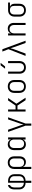

<svg xmlns="http://www.w3.org/2000/svg" viewBox="2498 -3322 1005 6040"><g transform="rotate(-90 3000.0 -302.5)"><path d="M267 180V0Q206 0 159.5 -25Q113 -50 87 -94.5Q61 -139 61 -198V-356Q61 -408 78 -451Q95 -494 126 -521.5Q157 -549 198 -555V-489Q165 -481 144 -444Q123 -407 123 -358V-196Q123 -133 164 -94Q205 -55 271 -55V-550H333Q394 -550 440.5 -525.5Q487 -501 513 -457.5Q539 -414 539 -356V-198Q539 -139 513 -94.5Q487 -50 440.5 -25Q394 0 333 0V180ZM329 -55Q395 -55 436 -94Q477 -133 477 -196V-358Q477 -419 437 -457.5Q397 -496 333 -496H329Z M704 180V-359Q704 -420 728.5 -465Q753 -510 798 -535Q843 -560 903 -560Q993 -560 1047 -505Q1101 -450 1101 -359V-192Q1101 -100 1052 -45Q1003 10 921 10Q862 10 822 -17.5Q782 -45 769 -93L770 8V180ZM903 -47Q965 -47 1000 -85.5Q1035 -124 1035 -194V-357Q1035 -424 999 -463Q963 -502 903 -502Q842 -502 806 -463Q770 -424 770 -357V-194Q770 -125 805 -86Q840 -47 903 -47Z M1479 10Q1397 10 1347 -44.5Q1297 -99 1297 -191V-358Q1297 -450 1347 -505Q1397 -560 1479 -560Q1536 -560 1576 -534Q1616 -508 1630 -463H1632L1631 -550H1697V0H1631V-87H1630Q1616 -42 1576 -16Q1536 10 1479 10ZM1497 -47Q1560 -47 1595.5 -85.5Q1631 -124 1631 -193V-356Q1631 -425 1596 -464Q1561 -503 1497 -503Q1435 -503 1399 -464.5Q1363 -426 1363 -356V-193Q1363 -124 1399 -85.5Q1435 -47 1497 -47Z M2067 180V0L1870 -550H1939L2074 -164Q2084 -138 2090.5 -112Q2097 -86 2102 -64Q2108 -86 2114.5 -112Q2121 -138 2130 -164L2263 -550H2330L2133 0V180Z M2510 0V-550H2576V-315H2698L2859 -550H2936L2757 -288L2946 0H2868L2699 -255H2576V0Z M3300 9Q3207 9 3152 -46.5Q3097 -102 3097 -199V-351Q3097 -448 3152 -503.5Q3207 -559 3300 -559Q3393 -559 3448 -503.5Q3503 -448 3503 -351V-199Q3503 -102 3448 -46.5Q3393 9 3300 9ZM3300 -49Q3365 -49 3401 -87Q3437 -125 3437 -195V-355Q3437 -425 3400.5 -463Q3364 -501 3300 -501Q3236 -501 3199.5 -463Q3163 -425 3163 -355V-195Q3163 -125 3199 -87Q3235 -49 3300 -49Z M3899 10Q3807 10 3754 -45.5Q3701 -101 3701 -196V-550H3767V-196Q3767 -127 3802.5 -88Q3838 -49 3899 -49Q3961 -49 3997 -88Q4033 -127 4033 -196V-550H4099V-196Q4099 -101 4045 -45.5Q3991 10 3899 10ZM3859 -645 3965 -785H4042L3930 -645Z M4261 0 4472 -540 4397 -730H4470L4739 0H4668L4539 -357Q4527 -391 4517.5 -423.5Q4508 -456 4502 -474Q4498 -456 4488.5 -423.5Q4479 -391 4467 -357L4334 0Z M4903 0V-550H4969V-455Q4981 -504 5020 -532Q5059 -560 5119 -560Q5201 -560 5250 -508Q5299 -456 5299 -368V0H5233V-358Q5233 -427 5198 -465.5Q5163 -504 5103 -504Q5041 -504 5005 -464.5Q4969 -425 4969 -356V0Z M5699 10Q5607 10 5552 -45.5Q5497 -101 5497 -194V-352Q5497 -411 5522.5 -455.5Q5548 -500 5593 -525Q5638 -550 5699 -550H5940V-491H5802Q5847 -481 5874 -444Q5901 -407 5901 -352V-194Q5901 -101 5846 -45.5Q5791 10 5699 10ZM5699 -48Q5763 -48 5799 -86.5Q5835 -125 5835 -194V-352Q5835 -420 5803.5 -456Q5772 -492 5699 -492Q5635 -492 5599 -456Q5563 -420 5563 -352V-194Q5563 -125 5599 -86.5Q5635 -48 5699 -48Z"/></g></svg>

Font: JetBrains Mono NL ExtraLight
Style: Regular
Weight: 200
Designer: Philipp Nurullin, Konstantin Bulenkov
Foundry: JetBrains
Version: Version 2.304; ttfautohint (v1.8.4.7-5d5b)